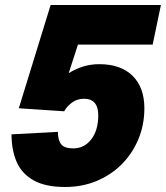

<svg xmlns="http://www.w3.org/2000/svg" viewBox="-20 -730 662 766"><path d="M240 16Q161 16 114 -10.5Q67 -37 46.5 -84Q26 -131 26 -194L211 -204Q211 -171 224 -154.5Q237 -138 272 -138Q316 -138 344 -174Q372 -210 372 -270Q372 -336 315 -336Q288 -336 267.5 -321Q247 -306 236 -286L55 -298L182 -710H622L589 -552H291L254 -438Q281 -455 311.5 -464.5Q342 -474 376 -474Q462 -474 509 -427.5Q556 -381 556 -298Q556 -232 532 -174.5Q508 -117 465.5 -74.5Q423 -32 365.5 -8Q308 16 240 16Z"/></svg>

Font: Geist Mono Black
Style: Italic
Weight: 900
Italic angle: -12°
Monospace: yes
Designer: Basement.studio, Andrés Briganti, Mateo Zaragoza
Foundry: Basement.studio, Vercel, Andrés Briganti, Guido Ferreyra, Mateo Zaragoza
Version: Version 1.500; ttfautohint (v1.8.4.7-5d5b)